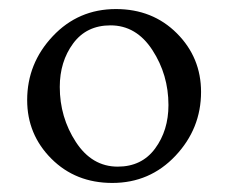

<svg xmlns="http://www.w3.org/2000/svg" viewBox="-20 -392 504 424"><path d="M40 -171Q40 -252 96.5 -312Q153 -372 236 -372Q317 -372 370.5 -318.5Q424 -265 424 -189Q424 -108 367.5 -48Q311 12 228 12Q147 12 93.5 -41.5Q40 -95 40 -171ZM352 -160Q352 -227 316.5 -281.5Q281 -336 224 -336Q171 -336 141.5 -296Q112 -256 112 -200Q112 -133 147.5 -78.5Q183 -24 240 -24Q293 -24 322.5 -64Q352 -104 352 -160Z"/></svg>

Font: Bellefair
Style: Regular
Weight: 400
Designer: Nick Shinn, Liron Lavi Turkenic
Foundry: Shinntype
Version: Version 1.003;PS 001.003;hotconv 1.0.88;makeotf.lib2.5.64775